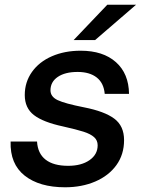

<svg xmlns="http://www.w3.org/2000/svg" viewBox="-20 -783 611 814"><path d="M25 -183H137Q140 -132 173.5 -106Q207 -80 269 -80Q325 -80 359.5 -104Q394 -128 394 -167Q394 -188 379 -201.5Q364 -215 334.5 -224.5Q305 -234 247 -247Q163 -265 124 -295Q85 -325 85 -380Q85 -435 115.5 -478Q146 -521 200 -544.5Q254 -568 322 -568Q417 -568 471.5 -519.5Q526 -471 527 -385H424Q420 -431 390 -454.5Q360 -478 309 -478Q256 -478 225 -457Q194 -436 194 -400Q194 -373 224.5 -358.5Q255 -344 336 -328Q423 -311 464.5 -280Q506 -249 506 -189Q506 -128 473.5 -83Q441 -38 384 -13.5Q327 11 256 11Q147 11 84.5 -38.5Q22 -88 25 -183ZM383 -613H292L435 -763H557Z"/></svg>

Font: Open Sauce Sans Medium Italic
Style: Regular
Weight: 500
Italic angle: -10°
Designer: Alfredo Marco Pradil
Foundry: Creative Sauce Fz LLC
Version: Version 1.477